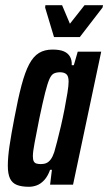

<svg xmlns="http://www.w3.org/2000/svg" viewBox="-20 -708 415 736"><path d="M91 8Q63 8 45 1Q27 -6 18.5 -23.5Q10 -41 10 -73Q10 -105 16.5 -149Q23 -193 35 -255Q49 -330 62.5 -381Q76 -432 92 -462Q108 -492 129.5 -505Q151 -518 181 -518Q209 -518 225 -511Q241 -504 248.5 -490.5Q256 -477 255 -458H263L278 -510H368L260 0H172L179 -57H172Q163 -32 149.5 -17.5Q136 -3 121 2.5Q106 8 91 8ZM137 -79Q149 -79 158 -83Q167 -87 174.5 -97Q182 -107 188 -125Q192 -139 199 -165.5Q206 -192 213.5 -224.5Q221 -257 227.5 -290.5Q234 -324 238.5 -352Q243 -380 243 -395Q243 -416 234.5 -423.5Q226 -431 210 -431Q197 -431 187 -426.5Q177 -422 169.5 -405Q162 -388 153 -352.5Q144 -317 131 -255Q119 -194 112.5 -160Q106 -126 106 -109Q106 -96 109.5 -89.5Q113 -83 120 -81Q127 -79 137 -79ZM187 -566 153 -679 154 -688H218L248 -617L304 -688H375L373 -679L286 -566Z"/></svg>

Font: Saira UltraCondensed
Style: Bold Italic
Weight: 700
Width: 1
Italic angle: -12°
Designer: Hector Gatti with collaboration of the Omnibus-Type team
Foundry: Omnibus-Type
Version: Version 1.101